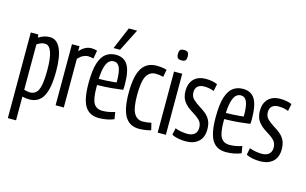

<svg xmlns="http://www.w3.org/2000/svg" viewBox="-114 -1104 2596 1628"><g transform="rotate(15 1184.5 -290.0)"><path d="M43 210V-542H109L113 -515Q159 -546 211 -546Q272 -546 304 -478Q336 -410 336 -280Q336 -128 297.5 -59Q259 10 176 10Q163 10 147.5 8Q132 6 115 2V210ZM166 -49Q200 -49 221 -69.5Q242 -90 251.5 -138.5Q261 -187 261 -271Q261 -378 241.5 -429.5Q222 -481 185 -481Q167 -481 151 -475.5Q135 -470 115 -456V-58Q146 -49 166 -49Z M472 -536V-492Q519 -546 576 -546Q588 -546 600.5 -544Q613 -542 626 -538L613 -466Q601 -469 589 -471Q577 -473 567 -473Q545 -473 523 -462.5Q501 -452 478 -427V0H406V-536Z M786 10Q705 10 666 -50.5Q627 -111 627 -255Q627 -367 647.5 -430.5Q668 -494 704.5 -520Q741 -546 791 -546Q861 -546 894.5 -493Q928 -440 928 -316Q928 -310 927.5 -296Q927 -282 926 -275Q894 -270 832.5 -264Q771 -258 701 -257Q701 -250 701 -239Q701 -135 724.5 -96Q748 -57 801 -57Q827 -57 854.5 -62Q882 -67 909 -76L919 -15Q858 10 786 10ZM701 -311Q733 -311 765 -313Q797 -315 821 -317Q845 -319 856 -321Q856 -415 839 -451.5Q822 -488 788 -488Q766 -488 748 -474Q730 -460 717.5 -422Q705 -384 701 -311ZM755 -596 837 -790H910L812 -596Z M977 -264Q977 -411 1019 -478.5Q1061 -546 1148 -546Q1170 -546 1194.5 -543Q1219 -540 1237 -534L1225 -469Q1191 -478 1158 -478Q1104 -478 1077.5 -430.5Q1051 -383 1051 -262Q1051 -149 1077.5 -103.5Q1104 -58 1154 -58Q1171 -58 1191.5 -60.5Q1212 -63 1229 -67L1244 -5Q1225 1 1195 5.5Q1165 10 1139 10Q1057 10 1017 -55.5Q977 -121 977 -264Z M1338 -644Q1315 -644 1305 -654Q1295 -664 1295 -689Q1295 -715 1304.5 -725Q1314 -735 1338 -735Q1361 -735 1371 -725Q1381 -715 1381 -689Q1381 -664 1371.5 -654Q1362 -644 1338 -644ZM1302 0V-536H1374V0Z M1427 -15 1439 -75Q1460 -66 1490.5 -60.5Q1521 -55 1548 -55Q1587 -55 1609.5 -74.5Q1632 -94 1632 -131Q1632 -172 1606 -197Q1580 -222 1539 -246Q1495 -272 1466.5 -308.5Q1438 -345 1438 -404Q1438 -469 1475 -507.5Q1512 -546 1581 -546Q1639 -546 1682 -527L1669 -464Q1649 -472 1627.5 -476Q1606 -480 1583 -480Q1546 -480 1526 -462Q1506 -444 1506 -411Q1506 -372 1530.5 -349Q1555 -326 1590 -304Q1620 -286 1645.5 -265Q1671 -244 1686.5 -213Q1702 -182 1702 -135Q1702 -63 1660 -26.5Q1618 10 1550 10Q1515 10 1483.5 4Q1452 -2 1427 -15Z M1902 10Q1821 10 1782 -50.5Q1743 -111 1743 -255Q1743 -367 1763.5 -430.5Q1784 -494 1820.5 -520Q1857 -546 1907 -546Q1977 -546 2010.5 -493Q2044 -440 2044 -316Q2044 -310 2043.5 -296Q2043 -282 2042 -275Q2010 -270 1948.5 -264Q1887 -258 1817 -257Q1817 -250 1817 -239Q1817 -135 1840.5 -96Q1864 -57 1917 -57Q1943 -57 1970.5 -62Q1998 -67 2025 -76L2035 -15Q1974 10 1902 10ZM1817 -311Q1849 -311 1881 -313Q1913 -315 1937 -317Q1961 -319 1972 -321Q1972 -415 1955 -451.5Q1938 -488 1904 -488Q1882 -488 1864 -474Q1846 -460 1833.5 -422Q1821 -384 1817 -311Z M2080 -15 2092 -75Q2113 -66 2143.5 -60.5Q2174 -55 2201 -55Q2240 -55 2262.5 -74.5Q2285 -94 2285 -131Q2285 -172 2259 -197Q2233 -222 2192 -246Q2148 -272 2119.5 -308.5Q2091 -345 2091 -404Q2091 -469 2128 -507.5Q2165 -546 2234 -546Q2292 -546 2335 -527L2322 -464Q2302 -472 2280.5 -476Q2259 -480 2236 -480Q2199 -480 2179 -462Q2159 -444 2159 -411Q2159 -372 2183.5 -349Q2208 -326 2243 -304Q2273 -286 2298.5 -265Q2324 -244 2339.5 -213Q2355 -182 2355 -135Q2355 -63 2313 -26.5Q2271 10 2203 10Q2168 10 2136.5 4Q2105 -2 2080 -15Z"/></g></svg>

Font: Georama Condensed
Style: Regular
Weight: 400
Width: 3
Designer: Jean-Baptiste Levee
Foundry: Production Type
Version: Version 1.000